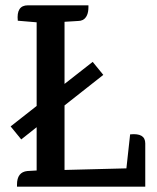

<svg xmlns="http://www.w3.org/2000/svg" viewBox="-20 -703 590 723"><path d="M527 -163V0H44V-8Q44 -55 83 -59L118 -61V-224L60 -178L20 -227L118 -304V-619L47 -625Q41 -683 85 -683H313V-676Q313 -640 292 -628Q284 -624 274 -624L224 -621H223V-387L329 -470L369 -421L223 -306V-63L456 -69L470 -197Q527 -203 527 -163Z"/></svg>

Font: Karma SemiBold
Style: Regular
Weight: 600
Designer: Joana Correia
Foundry: Indian Type Foundry
Version: Version 1.202;PS 1.0;hotconv 1.0.78;makeotf.lib2.5.61930; tt